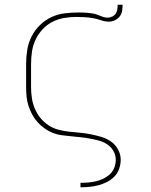

<svg xmlns="http://www.w3.org/2000/svg" viewBox="-20 -581 640 816"><path d="M322 215V196H323Q340 196 356.5 194.5Q373 193 389.5 189Q406 185 421 177.5Q436 170 448 158.5Q460 147 466 131Q472 115 472 98Q472 78 462 60.5Q452 43 435 32Q418 21 398.5 16Q379 11 359.5 7.5Q340 4 320.5 2Q301 0 281 -2Q261 -4 241.5 -6.5Q222 -9 203.5 -16.5Q185 -24 168.5 -36Q152 -48 139 -62.5Q126 -77 116.5 -95Q107 -113 101 -131.5Q95 -150 93 -170Q91 -190 91 -210V-310Q91 -340 96 -370Q101 -400 114.5 -426.5Q128 -453 150 -474.5Q172 -496 199 -508.5Q226 -521 256 -524.5Q286 -528 316 -528Q326 -528 336.5 -527.5Q347 -527 357.5 -526Q368 -525 378 -523Q388 -521 397.5 -517Q407 -513 417 -509.5Q427 -506 437 -506Q447 -506 456.5 -510.5Q466 -515 471.5 -523Q477 -531 478.5 -541Q480 -551 480 -561H501Q501 -548 499 -535Q497 -522 489 -511.5Q481 -501 468.5 -495Q456 -489 443 -489Q426 -489 409 -495Q392 -501 374.5 -504Q357 -507 339.5 -508Q322 -509 304 -509Q278 -509 252 -504.5Q226 -500 202.5 -488Q179 -476 161 -456.5Q143 -437 131.5 -413Q120 -389 116 -362.5Q112 -336 112 -310V-210Q112 -187 115.5 -164Q119 -141 128 -119.5Q137 -98 151.5 -80Q166 -62 185.5 -49Q205 -36 227.5 -30Q250 -24 273 -21.5Q296 -19 319 -17Q342 -15 364.5 -10.5Q387 -6 409.5 0.5Q432 7 451 20Q470 33 481.5 54Q493 75 493 98Q493 117 486.5 136Q480 155 466.5 169Q453 183 435.5 192Q418 201 399.5 206Q381 211 361.5 213Q342 215 323 215Z"/></svg>

Font: Zed Sans Thin Extended
Style: Regular
Weight: 100
Width: 7
Designer: Belleve Invis
Foundry: Belleve Invis
Version: Version 1.0.0; ttfautohint (v1.8.4)